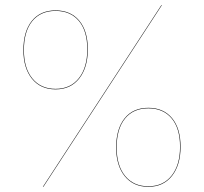

<svg xmlns="http://www.w3.org/2000/svg" viewBox="-20 -710 785 739"><path d="M603 -690 147 9H145L601 -690ZM318 -520Q318 -450 285 -408Q252 -366 194 -366Q136 -366 103 -407Q70 -448 70 -517Q70 -589 102.5 -629.5Q135 -670 194 -670Q252 -670 285 -630.5Q318 -591 318 -520ZM72 -517Q72 -448 104.5 -408Q137 -368 194 -368Q251 -368 283.5 -409Q316 -450 316 -520Q316 -591 283.5 -629.5Q251 -668 194 -668Q136 -668 104 -628.5Q72 -589 72 -517ZM675 -145Q675 -75 642 -33Q609 9 551 9Q493 9 460 -32Q427 -73 427 -142Q427 -214 459.5 -254.5Q492 -295 551 -295Q609 -295 642 -255.5Q675 -216 675 -145ZM429 -142Q429 -73 461.5 -33Q494 7 551 7Q608 7 640.5 -34Q673 -75 673 -145Q673 -216 640.5 -254.5Q608 -293 551 -293Q493 -293 461 -253.5Q429 -214 429 -142Z"/></svg>

Font: FiraGO Two
Style: Regular
Weight: 100
Designer: bBox Type
Foundry: bBox Type GmbH
Version: Version 1.001